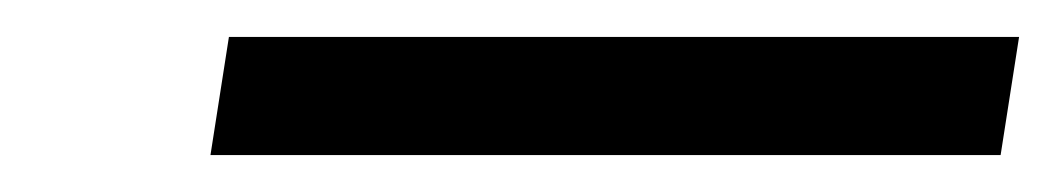

<svg xmlns="http://www.w3.org/2000/svg" viewBox="-20 -338 576 104"><path d="M94 -254H522L532 -318H104Z"/></svg>

Font: Charger Static
Style: Obl
Weight: 1000
Designer: Jasper
Foundry: KineticPlasma Fonts/Cannot Into Space Fonts
Version: Version 1.1